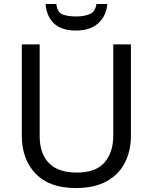

<svg xmlns="http://www.w3.org/2000/svg" viewBox="-20 -938 771 968"><path d="M640 -252Q640 -178 610 -118.5Q580 -59 518.5 -24.5Q457 10 362 10Q229 10 159.5 -62.5Q90 -135 90 -254V-714H180V-251Q180 -164 226.5 -116Q273 -68 367 -68Q464 -68 507.5 -119.5Q551 -171 551 -252V-714H640ZM521 -918Q516 -858 475.5 -821Q435 -784 363 -784Q289 -784 251.5 -820.5Q214 -857 210 -918H264Q269 -877 294 -866Q319 -855 365 -855Q404 -855 432.5 -867Q461 -879 466 -918Z"/></svg>

Font: Noto Sans Kharoshthi
Style: Regular
Weight: 400
Designer: Monotype Design Team
Foundry: Monotype Imaging Inc.
Version: Version 2.004; ttfautohint (v1.8.4.7-5d5b)